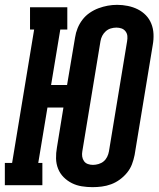

<svg xmlns="http://www.w3.org/2000/svg" viewBox="-37 -765 657 793"><path d="M345 8Q323 8 301 4.5Q279 1 260 -8.5Q241 -18 226 -33Q211 -48 203 -68Q195 -88 194.5 -110.5Q194 -133 198 -155L225 -321H159L121 -92H138V0H-17V-92H13L104 -643H87V-735H241V-643H212L174 -414H240L273 -610Q276 -630 283.5 -648.5Q291 -667 303.5 -683.5Q316 -700 333.5 -712Q351 -724 370 -731Q389 -738 408 -741.5Q427 -745 447 -745Q469 -745 491 -740.5Q513 -736 532 -726.5Q551 -717 565.5 -702Q580 -687 588 -667Q596 -647 597 -624.5Q598 -602 594 -580L519 -125Q515 -105 508 -86.5Q501 -68 488 -52Q475 -36 458 -23.5Q441 -11 422 -4Q403 3 383.5 5.5Q364 8 345 8ZM347 -84Q358 -84 370 -87.5Q382 -91 391 -98.5Q400 -106 405.5 -117Q411 -128 413 -140L488 -595Q490 -606 489 -616.5Q488 -627 481.5 -635.5Q475 -644 465 -647.5Q455 -651 444 -651Q432 -651 420.5 -647.5Q409 -644 400 -636Q391 -628 385.5 -617.5Q380 -607 378 -595L303 -140Q301 -129 302.5 -118.5Q304 -108 310 -99.5Q316 -91 326 -87.5Q336 -84 347 -84Z"/></svg>

Font: Iosevka Slab Semibold Extended
Style: Italic
Weight: 600
Width: 7
Italic angle: -9°
Monospace: yes
Designer: Belleve Invis
Foundry: Belleve Invis
Version: Version 11.1.0; ttfautohint (v1.8.3)